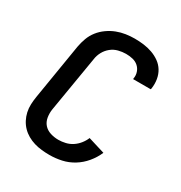

<svg xmlns="http://www.w3.org/2000/svg" viewBox="-175 -870 950 1005"><g transform="rotate(30 300.0 -367.5)"><path d="M267 8Q243 8 219.5 5.5Q196 3 174 -3.5Q152 -10 132 -21.5Q112 -33 96.5 -49Q81 -65 70.5 -85Q60 -105 55 -127.5Q50 -150 51 -174Q52 -198 56 -222L111 -557Q116 -584 125.5 -610Q135 -636 152.5 -658.5Q170 -681 194 -698Q218 -715 244 -725Q270 -735 297 -739Q324 -743 350 -743Q378 -743 405 -739.5Q432 -736 457 -727Q482 -718 503 -703Q524 -688 537.5 -666Q551 -644 555.5 -617Q560 -590 556 -563Q556 -561 555.5 -559Q555 -557 554 -555H448Q448 -556 448 -557Q448 -558 448 -559Q452 -579 445.5 -598Q439 -617 424.5 -629.5Q410 -642 390.5 -646.5Q371 -651 350 -651Q328 -651 304.5 -645Q281 -639 262 -623.5Q243 -608 231.5 -586.5Q220 -565 217 -542L161 -207Q157 -182 161 -157.5Q165 -133 180 -116Q195 -99 218.5 -91.5Q242 -84 267 -84Q288 -84 309.5 -89Q331 -94 349.5 -106Q368 -118 382.5 -136Q397 -154 405 -174L506 -143Q491 -108 466 -78Q441 -48 408.5 -28Q376 -8 339.5 0Q303 8 267 8Z"/></g></svg>

Font: Iosevka Curly SmBdEx
Style: Italic
Weight: 600
Width: 7
Italic angle: -9°
Monospace: yes
Designer: Belleve Invis
Foundry: Belleve Invis
Version: Version 11.1.0; ttfautohint (v1.8.3)